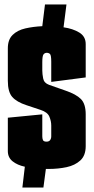

<svg xmlns="http://www.w3.org/2000/svg" viewBox="-20 -745 418 858"><path d="M80 93 91 0Q58 -7 36.5 -24Q15 -41 15 -70V-219L169 -234V-136Q169 -126 172 -119Q175 -112 188 -112Q199 -112 204 -119Q209 -126 209 -136V-184Q209 -204 200.5 -224Q192 -244 161 -254L98 -275Q55 -289 35 -311.5Q15 -334 15 -384V-529Q15 -568 36.5 -589Q58 -610 93 -618Q128 -626 169 -628L181 -725H277L264 -623Q306 -617 334.5 -599.5Q363 -582 363 -548V-399L209 -379V-469Q209 -498 203.5 -503.5Q198 -509 189 -509Q180 -509 174.5 -502Q169 -495 169 -467V-430Q169 -414 173 -394Q177 -374 199 -366L273 -340Q320 -324 341.5 -302.5Q363 -281 363 -234V-92Q363 -50 339 -28Q315 -6 277.5 2Q240 10 197 10Q190 10 185 10L174 93Z"/></svg>

Font: Smooch Sans Black
Style: Regular
Weight: 900
Designer: Robert E. Leuschke
Foundry: Robert E. Leuschke
Version: Version 1.010; ttfautohint (v1.8.3)